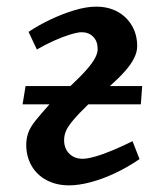

<svg xmlns="http://www.w3.org/2000/svg" viewBox="-20 -544 493 578"><path d="M404 -230H246Q217 -202 201 -183Q185 -164 179 -150.5Q173 -137 173 -122Q173 -97 188.5 -81.5Q204 -66 229 -66Q243 -66 267.5 -73Q292 -80 321.5 -92.5Q351 -105 379 -119L400 -65Q365 -41 327 -23Q289 -5 253 4.5Q217 14 188 14Q150 14 120.5 -1.5Q91 -17 75 -45Q59 -73 59 -108Q59 -127 65 -144Q71 -161 87 -181Q103 -201 129 -230H48L57 -285H192Q223 -314 240.5 -334Q258 -354 266 -369Q274 -384 274 -396Q274 -420 260.5 -433.5Q247 -447 226 -447Q214 -447 191 -440Q168 -433 141.5 -421Q115 -409 91 -395L66 -448Q94 -467 130.5 -484.5Q167 -502 203.5 -513Q240 -524 269 -524Q306 -524 333.5 -509Q361 -494 377 -467Q393 -440 393 -405Q393 -388 384 -369.5Q375 -351 357 -330.5Q339 -310 311 -285H408Z"/></svg>

Font: Literata Medium
Style: Italic
Weight: 500
Italic angle: -2°
Designer: Latin by Veronika Burian and Jose Scaglione. Greek by Irene Vlachou. Cyrillic by Vera Evstafieva
Foundry: TypeTogether
Version: Version 3.103;gftools[0.9.29]